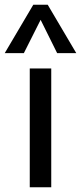

<svg xmlns="http://www.w3.org/2000/svg" viewBox="-50 -793 343 813"><path d="M76 0V-503H167V0ZM51 -568H-30L91 -773H152L273 -568H192L122 -709Z"/></svg>

Font: Muli Medium
Style: Regular
Weight: 500
Designer: Vernon Adams
Foundry: Vernon Adams
Version: Version 2.100; ttfautohint (v1.8.1.43-b0c9)